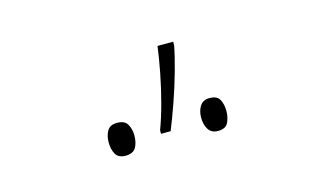

<svg xmlns="http://www.w3.org/2000/svg" viewBox="-40 -905 609 367"><g transform="rotate(-15 265.0 -721.5)"><path d="M249 -658Q257 -679 264.5 -707Q272 -735 277.5 -763.5Q283 -792 286 -815H317V-808Q313 -787 305 -758.5Q297 -730 287 -701.5Q277 -673 268 -651H249ZM173 -628Q159 -628 153.5 -637.5Q148 -647 148 -661Q148 -674 153.5 -683.5Q159 -693 173 -693Q188 -693 193.5 -683.5Q199 -674 199 -661Q199 -647 193.5 -637.5Q188 -628 173 -628ZM356 -628Q343 -628 337 -637.5Q331 -647 331 -661Q331 -674 337 -683.5Q343 -693 356 -693Q371 -693 376 -683.5Q381 -674 381 -661Q381 -648 376 -638Q371 -628 356 -628Z"/></g></svg>

Font: Noto Sans Mono Condensed Thin
Style: Regular
Weight: 100
Width: 3
Designer: Monotype Design Team
Foundry: Monotype Imaging Inc.
Version: Version 2.014; ttfautohint (v1.8.4.7-5d5b)